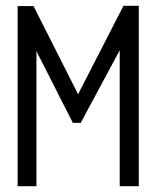

<svg xmlns="http://www.w3.org/2000/svg" viewBox="-20 -644 540 664"><path d="M41 -623V0H106V-467L232 -219H259L394 -470V0H460V-624H407L250 -318L96 -623Z"/></svg>

Font: Inconsolatazi4
Style: Regular
Weight: 400
Designer: Raph Levien, Kirill Tkachev
Foundry: Cyreal
Version: Version 1.013